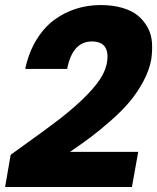

<svg xmlns="http://www.w3.org/2000/svg" viewBox="-30 -750 622 760"><path d="M-9.8 -9.8 12.2 -137.2Q162.6 -245.1 204.6 -277.8Q338.9 -382.8 377 -455.1Q389.2 -479 393.1 -501Q400.4 -542 385.7 -564Q371.1 -585.9 334 -585.9Q256.8 -585.9 235.8 -477.1H69.8Q83.5 -541.5 113.3 -590.8Q143.1 -640.1 183.3 -670.2Q223.6 -700.2 270.3 -715.1Q316.9 -730 368.2 -730Q416.5 -730 454.6 -718.8Q492.7 -707.5 516.4 -687.7Q540 -668 554.7 -640.9Q569.3 -613.8 571.5 -582Q573.7 -550.3 568.8 -515.1Q561 -471.7 536.9 -427Q512.7 -382.3 482.4 -346.4Q452.1 -310.5 408.4 -272.2Q364.7 -233.9 328.9 -207Q293 -180.2 247.1 -148.9H517.1L492.2 -9.8Z"/></svg>

Font: Poppins
Style: Bold Italic
Weight: 700
Italic angle: -10°
Designer: Ninad Kale (Devanagari), Jonny Pinhorn (Latin)
Foundry: Indian Type Foundry
Version: Version 3.200;PS 1.000;hotconv 16.6.54;makeotf.lib2.5.65590